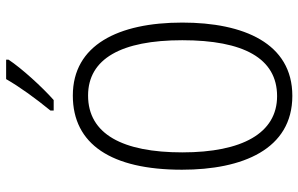

<svg xmlns="http://www.w3.org/2000/svg" viewBox="-198 -790 997 642"><g transform="rotate(-90 301.0 -468.5)"><path d="M423 -939V-947H358C331 -900 293 -848 253 -799V-788H288C331 -826 394 -895 423 -939ZM547 -358C547 -572 472 -724 303 -724C140 -724 55 -595 55 -359C55 -157 123 10 302 10C478 10 547 -153 547 -358ZM113 -358C113 -557 174 -673 303 -673C426 -673 488 -562 488 -358C488 -154 428 -41 301 -41C177 -41 113 -158 113 -358Z"/></g></svg>

Font: Noto Sans Thai Cond Light
Style: Regular
Weight: 300
Width: 3
Designer: Monotype Design Team
Foundry: Monotype Imaging Inc.
Version: Version 2.002